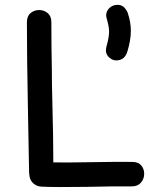

<svg xmlns="http://www.w3.org/2000/svg" viewBox="-20 -762 615 785"><path d="M333 2Q465 -1 519 0Q543 0 556 -15Q569 -30 569.5 -50Q570 -70 558 -85Q546 -100 521 -100Q465 -101 358 -99Q250 -97 198 -98Q198 -144 197 -210Q196 -276 194 -346.5Q192 -417 192 -477Q190 -570 190 -671Q190 -696 175 -708.5Q160 -721 140 -721Q120 -721 105 -708.5Q90 -696 90 -671Q90 -537 94 -325Q98 -114 99 -56Q99 -52 100 -47Q101 -27 115 -13.5Q129 0 148 1Q203 4 333 2ZM455 -515Q490 -515 501 -552Q515 -598 515 -636Q515 -672 502 -710Q487 -744 459 -742Q441 -742 427.5 -729.5Q414 -717 414 -698Q414 -694 419 -676Q426 -650 426 -633Q426 -612 418 -582Q413 -566 413 -556Q413 -539 426.5 -527Q440 -515 455 -515Z"/></svg>

Font: Balsamiq Sans
Style: Regular
Weight: 400
Designer: Michael Angeles
Foundry: Balsamiq SRL
Version: Version 1.020; ttfautohint (v1.8.4.7-5d5b);gftools[0.9.26]